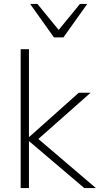

<svg xmlns="http://www.w3.org/2000/svg" viewBox="-20 -955 508 975"><path d="M85 0V-705H127V-260H129L380 -484H440L154 -231V-267L467 0H408L129 -237H127V0ZM254 -765 133 -935H170L278 -803L386 -935H423L302 -765Z"/></svg>

Font: Nunito Sans 12pt ExtraLight
Style: Regular
Weight: 200
Version: Version 3.101;gftools[0.9.27]